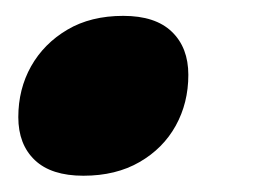

<svg xmlns="http://www.w3.org/2000/svg" viewBox="-20 -204 334 236"><path d="M131.5 -184.5Q171 -184.5 191.2 -165Q211.5 -145.5 211.5 -112Q211.5 -77.5 196 -49.5Q180.5 -21.5 151.5 -4.8Q122.5 12 82.5 12Q43 12 22.8 -7.2Q2.5 -26.5 2.5 -60Q2.5 -94.5 18.2 -122.5Q34 -150.5 62.8 -167.5Q91.5 -184.5 131.5 -184.5Z"/></svg>

Font: Newsreader 9pt
Style: Bold Italic
Weight: 700
Italic angle: -17°
Designer: Hugues Gentile
Foundry: Production Type
Version: Version 1.003